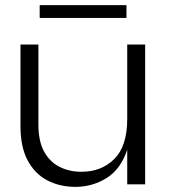

<svg xmlns="http://www.w3.org/2000/svg" viewBox="-20 -720 664 750"><path d="M60 0ZM60 0ZM275 10Q214 10 165.5 -15Q117 -40 88.5 -92.5Q60 -145 60 -228V-546H130V-234Q130 -168 152.5 -127.5Q175 -87 213 -68Q251 -49 298 -49Q376 -49 426.5 -99Q477 -149 477 -256V-546H547V0H477V-135Q451 -58 395.5 -24Q340 10 275 10ZM474 -650H135V-700H474Z"/></svg>

Font: Ulagadi Sans Light
Style: Regular
Weight: 300
Designer: Ninad Kale (Devanagari), Jonny Pinhorn (Latin)
Foundry: Indian Type Foundry
Version: Version 3.01;March 29, 2020;FontCreator 12.0.0.2522 64-bit; 